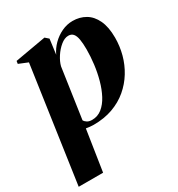

<svg xmlns="http://www.w3.org/2000/svg" viewBox="-200 -636 937 1009"><g transform="rotate(-30 269.0 -131.5)"><path d="M-17.5 254 83 -443 28 -465.5 30.5 -482 218.5 -515 239 -497 227 -406Q241 -436.5 266.2 -461.8Q291.5 -487 323.5 -502Q355.5 -517 390 -517Q432.5 -517 466.5 -497.2Q500.5 -477.5 520.2 -435.8Q540 -394 540 -329Q540 -278 526.8 -228.5Q513.5 -179 487 -135.8Q460.5 -92.5 421.2 -59.2Q382 -26 330 -7.2Q278 11.5 214 11.5Q203 11.5 191.2 10.2Q179.5 9 168.5 7L130.5 254ZM174.5 -38.5Q180 -28.5 191.2 -21.8Q202.5 -15 220 -15Q254 -15 280.2 -36Q306.5 -57 325.2 -92.5Q344 -128 356 -171.8Q368 -215.5 373.8 -262Q379.5 -308.5 379.5 -351Q379.5 -387.5 375.2 -412Q371 -436.5 360.5 -448.8Q350 -461 331.5 -461Q308.5 -461 284.8 -441.5Q261 -422 243 -394.2Q225 -366.5 218.5 -340.5Z"/></g></svg>

Font: Merriweather 144pt ExtraBold
Style: Italic
Weight: 800
Italic angle: -7.8°
Version: Version 2.101